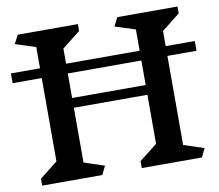

<svg xmlns="http://www.w3.org/2000/svg" viewBox="-84 -887 1128 987"><g transform="rotate(-10 480.0 -393.0)"><path d="M808 -80 914 -45 892 0H578V-36L672 -110V-366H288V-80L394 -45L372 0H58V-36L152 -110V-545H0V-596H152V-707L46 -741L69 -786H383V-750L288 -675V-596H672V-707L566 -741L589 -786H903V-750L808 -675V-596H960V-545H808ZM288 -545V-417H672V-545Z"/></g></svg>

Font: InknutAntiqua
Style: Medium
Weight: 500
Designer: Claus Eggers Srensen
Foundry: Claus Eggers Srensen
Version: Version 1.000; ttfautohint (v1.2) -l 7 -r 28 -G 50 -x 13 -D 